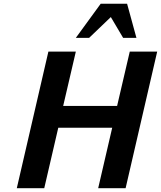

<svg xmlns="http://www.w3.org/2000/svg" viewBox="-20 -995 851 1015"><path d="M701.2 -794.9H630.9L565.9 -904.8L451.2 -794.9H380.9L512.2 -975.1H651.9ZM644 0H499L573.2 -319.8H288.1L213.9 0H68.8L235.8 -722.2H380.9L314 -435.1H599.1L666 -722.2H811Z"/></svg>

Font: Perun
Style: Bold Italic
Weight: 700
Italic angle: -12°
Foundry: Copyright (c) Stefan Peev, Context Ltd, 2016
Version: Version 001.000